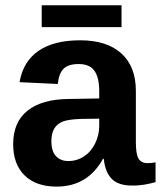

<svg xmlns="http://www.w3.org/2000/svg" viewBox="-20 -689 602 719"><path d="M191.9 9.8Q115.2 9.8 72.3 -32Q29.3 -73.7 29.3 -149.4Q29.3 -231.4 82.8 -274.4Q136.2 -317.4 237.8 -318.4L351.6 -320.3V-347.2Q351.6 -398.9 333.5 -424.1Q315.4 -449.2 274.4 -449.2Q236.3 -449.2 218.5 -431.9Q200.7 -414.6 196.3 -374.5L53.2 -381.3Q66.4 -458.5 123.8 -498.3Q181.2 -538.1 280.3 -538.1Q380.4 -538.1 434.6 -488.8Q488.8 -439.5 488.8 -348.6V-156.2Q488.8 -111.8 498.8 -95Q508.8 -78.1 532.2 -78.1Q547.9 -78.1 562.5 -81.1V-6.8Q550.3 -3.9 540.5 -1.5Q530.8 1 521 2.4Q511.2 3.9 500.2 4.9Q489.3 5.9 474.6 5.9Q422.9 5.9 398.2 -19.5Q373.5 -44.9 368.7 -94.2H365.7Q308.1 9.8 191.9 9.8ZM351.6 -244.6 281.2 -243.7Q233.4 -241.7 213.4 -233.2Q193.4 -224.6 182.9 -207Q172.4 -189.5 172.4 -160.2Q172.4 -122.6 189.7 -104.2Q207 -85.9 235.8 -85.9Q268.1 -85.9 294.7 -103.5Q321.3 -121.1 336.4 -152.1Q351.6 -183.1 351.6 -217.8ZM136.2 -669.4H435.1V-587.4H136.2Z"/></svg>

Font: Liberation Sans
Style: Bold
Weight: 700
Designer: Steve Matteson
Foundry: Ascender Corporation
Version: Version 2.1.5